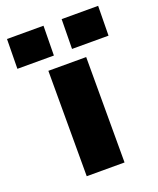

<svg xmlns="http://www.w3.org/2000/svg" viewBox="-135 -802 729 885"><g transform="rotate(-20 229.5 -360.0)"><path d="M321.5 -517V0H136V-517ZM273 -574.5 275 -720H454L452 -574.5ZM5 -574.5 7 -720H186L184 -574.5Z"/></g></svg>

Font: Public Sans Black
Style: Regular
Weight: 900
Designer: The Public Sans Project Authors: Dan O. Williams and USWDS (Libre Franklin designed by Pablo Impallari and Rodrigo Fuenz
Version: Version 1.007